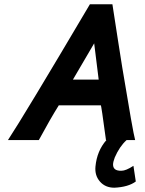

<svg xmlns="http://www.w3.org/2000/svg" viewBox="-20 -653 678 895"><path d="M602 120 613 193Q578 219 513 222Q471 222 446 193.5Q421 165 425 123Q432 50 476 0H474Q452 -164 450 -162H254Q214 -98 161 0H17Q91 -112 399 -633H504Q514 -567 530.5 -461.5Q547 -356 550 -338Q600 -35 610 0H570Q537 30 515 81Q507 102 507 114Q507 144 546 143Q567 143 602 120ZM320 -282H440Q433 -339 419 -451Q353 -337 320 -282Z"/></svg>

Font: GFS Neohellenic Rg
Style: Bold Italic
Weight: 700
Italic angle: -12°
Designer: Designed by Takis Katsoulidis and George D. Matthiopoulos.
Foundry: Designed by Takis Katsoulidis and George D. Matthiopoulos.
Version: Version 1.0